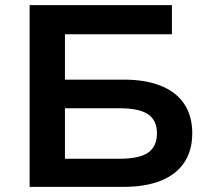

<svg xmlns="http://www.w3.org/2000/svg" viewBox="-20 -725 811 745"><path d="M95 0V-705H647V-592H232V-416H461Q545 -416 604.5 -392Q664 -368 695 -321.5Q726 -275 726 -208Q726 -141 695 -94.5Q664 -48 604.5 -24Q545 0 461 0ZM232 -109H443Q521 -109 555 -133Q589 -157 589 -208Q589 -258 554.5 -281.5Q520 -305 443 -305H232Z"/></svg>

Font: Nunito Sans 10pt SemiExpanded
Style: Bold
Weight: 700
Width: 6
Designer: Vernon Adams
Foundry: Vernon Adams
Version: Version 3.101;gftools[0.9.27]